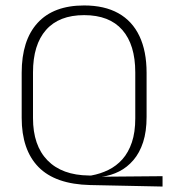

<svg xmlns="http://www.w3.org/2000/svg" viewBox="-20 -669 618 704"><path d="M576 15 310.5 9.5Q183 6.5 121.2 -56.5Q59.5 -119.5 59.5 -237V-402Q59.5 -521.5 118 -585.2Q176.5 -649 288.5 -649Q363 -649 414 -620.5Q465 -592 491.2 -536.8Q517.5 -481.5 517.5 -402V-240.5Q517.5 -187 504.8 -147.8Q492 -108.5 469.2 -82Q446.5 -55.5 417 -40.5Q387.5 -25.5 353.5 -21H347L576 -23ZM306 -25.5H314.5Q348 -31.5 377.5 -46Q407 -60.5 429 -85.2Q451 -110 463.5 -147Q476 -184 476 -235V-403.5Q476 -505 428.5 -559.2Q381 -613.5 288.5 -613.5Q196.5 -613.5 148.8 -559.2Q101 -505 101 -403.5V-236Q101 -135.5 154.2 -81Q207.5 -26.5 306 -25.5Z"/></svg>

Font: Anek Gurmukhi ExtraLight
Style: Regular
Weight: 250
Designer: Sarang Kulkarni (Gurmukhi), Yesha Goshar (Latin)
Foundry: Ek Type
Version: Version 1.003